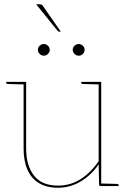

<svg xmlns="http://www.w3.org/2000/svg" viewBox="-20 -875 600 903"><path d="M253 8Q199 8 163 -14Q127 -36 109 -77Q91 -118 91 -176V-490H103V-176Q103 -96 140 -49Q177 -2 253 -2Q311 -2 359 -32.5Q407 -63 444 -117V-490H456V0H453Q446 0 446 -8L444 -102Q411 -53 361 -22.5Q311 8 253 8ZM453 0 454 -12 531 -10Q533 -10 535.5 -8.5Q538 -7 538 -5V0ZM94 -490 93 -478 16 -480Q14 -480 11.5 -481.5Q9 -483 9 -485V-490ZM447 -490 446 -478 369 -480Q367 -480 364.5 -481.5Q362 -483 362 -485V-490ZM214 -640Q214 -630 205.5 -621.5Q197 -613 186 -613Q175 -613 166.5 -621.5Q158 -630 158 -640Q158 -652 166.5 -660Q175 -668 186 -668Q197 -668 205.5 -660Q214 -652 214 -640ZM378 -640Q378 -630 370 -621.5Q362 -613 350 -613Q339 -613 330.5 -621.5Q322 -630 322 -640Q322 -652 330.5 -660Q339 -668 350 -668Q361 -668 369.5 -660Q378 -652 378 -640ZM150 -855H163Q172 -855 176 -853Q180 -851 184 -844L266 -726H259Q257 -726 255 -727Q253 -728 251 -730Z"/></svg>

Font: Aleo Thin
Style: Regular
Weight: 250
Designer: Alessio Laiso
Foundry: Alessio Laiso
Version: Version 2.001;gftools[0.9.29]